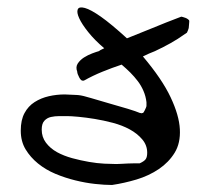

<svg xmlns="http://www.w3.org/2000/svg" viewBox="-20 -497 545 528"><path d="M266.6 -364.3Q240.2 -386.7 222.7 -408.7Q205.1 -430.7 197.8 -446.8Q190.4 -462.9 193.8 -471.2Q197.3 -479.5 213.4 -475.1Q229.5 -470.7 257.3 -451.2Q285.2 -431.6 329.1 -391.6L399.4 -419.9Q434.6 -434.6 478.5 -451.2Q479.5 -451.2 482.9 -450.2Q486.3 -449.2 490.2 -447.8Q494.1 -446.3 496.6 -444.3Q499 -442.4 500 -441.4Q501 -439.5 500 -431.6Q499 -423.8 499 -419.9Q499 -418.9 497.1 -414.1Q495.1 -409.2 494.1 -407.2Q478.5 -396.5 468.8 -390.1Q459 -383.8 449.2 -378.4Q439.5 -373 429.2 -367.7Q418.9 -362.3 406.2 -356.4L389.6 -349.6Q381.8 -345.7 373 -341.8Q425.8 -279.3 449.2 -229.5Q472.7 -179.7 474.6 -141.6Q476.6 -103.5 460.4 -77.1Q444.3 -50.8 417 -32.2Q389.6 -13.7 355.5 -3.4Q321.3 6.8 288.1 11.7Q267.6 11.7 241.2 8.8Q214.8 5.9 187 -1Q159.2 -7.8 132.3 -19Q105.5 -30.3 84.5 -47.4Q63.5 -64.5 50.3 -86.4Q37.1 -108.4 37.1 -137.7Q37.1 -167 47.4 -186Q57.6 -205.1 75.2 -216.3Q92.8 -227.5 114.3 -232.4Q135.7 -237.3 158.2 -237.3Q163.1 -237.3 168.9 -236.8Q174.8 -236.3 180.7 -236.3Q186.5 -236.3 191.4 -235.8Q196.3 -235.4 196.3 -235.4Q207 -234.4 231 -227.1Q254.9 -219.7 281.2 -212.4Q307.6 -205.1 331.5 -197.8Q355.5 -190.4 364.3 -186.5Q366.2 -186.5 367.2 -186Q368.2 -185.5 369.1 -185.5L373 -186.5Q374 -186.5 375.5 -189Q377 -191.4 378.4 -194.3Q379.9 -197.3 381.3 -200.7Q382.8 -204.1 382.8 -206.1V-215.8Q380.9 -232.4 374.5 -247.1Q368.2 -261.7 358.9 -273.9Q349.6 -286.1 338.4 -297.4Q327.1 -308.6 314.5 -319.3Q288.1 -310.5 261.7 -299.8Q235.4 -289.1 210.9 -275.4Q206.1 -274.4 203.1 -276.9Q200.2 -279.3 197.8 -284.2Q195.3 -289.1 193.8 -293Q192.4 -296.9 192.4 -299.8Q187.5 -312.5 193.8 -322.3Q200.2 -332 210.9 -338.9Q221.7 -345.7 233.4 -350.1Q245.1 -354.5 252 -356.4Q255.9 -359.4 259.3 -360.8Q262.7 -362.3 266.6 -364.3ZM94.7 -140.6Q94.7 -120.1 106.4 -104.5Q118.2 -88.9 136.7 -78.6Q155.3 -68.4 178.7 -62Q202.1 -55.7 224.6 -51.8Q247.1 -47.9 267.1 -46.9Q287.1 -45.9 299.8 -45.9Q302.7 -45.9 312.5 -46.4Q322.3 -46.9 332 -47.4Q341.8 -47.9 351.6 -47.9Q361.3 -47.9 364.3 -47.9Q377 -53.7 380.9 -59.6Q384.8 -65.4 384.8 -77.1Q384.8 -97.7 371.1 -113.8Q357.4 -129.9 336.9 -141.1Q316.4 -152.3 290.5 -159.2Q264.6 -166 240.7 -169.9Q216.8 -173.8 195.8 -175.8Q174.8 -177.7 165 -177.7Q155.3 -177.7 143.1 -177.7Q130.9 -177.7 120.1 -175.3Q109.4 -172.9 102.1 -165Q94.7 -157.2 94.7 -140.6Z"/></svg>

Font: Swanky and Moo Moo Cyrillic
Style: Regular
Weight: 400
Designer: Kimberly Geswein; Denis Ignatov
Foundry: Kimberly Geswein; Denis Ignatov
Version: Version 1.003 June 27, 2018